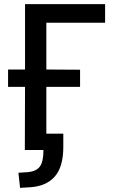

<svg xmlns="http://www.w3.org/2000/svg" viewBox="-20 -725 560 928"><path d="M77 183 69 110 115 107Q156 103 173 79.5Q190 56 190 0H100L101 -305H19V-389H101V-705H488V-615H204V-389L367 -388V-305H204V-79H286V-15Q286 81 245 128Q204 175 126 180Z"/></svg>

Font: Nunito Sans 7pt Condensed SemiBold
Style: Regular
Weight: 600
Width: 3
Designer: Vernon Adams
Foundry: Vernon Adams
Version: Version 3.101;gftools[0.9.27]